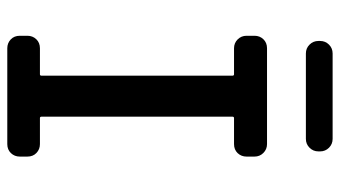

<svg xmlns="http://www.w3.org/2000/svg" viewBox="-228 -728 955 540"><g transform="rotate(90 250.0 -457.5)"><path d="M370.1 -915Q384.8 -915 395 -904.8Q405.3 -894.5 405.3 -879.9V-875Q405.3 -860.4 395 -850.1Q384.8 -839.8 370.1 -839.8H129.9Q115.2 -839.8 105 -850.1Q94.7 -860.4 94.7 -875V-879.9Q94.7 -894.5 105 -904.8Q115.2 -915 129.9 -915ZM115.2 0Q100.6 0 90.3 -9.8Q80.1 -19.5 80.1 -35.2V-56.6Q80.1 -71.3 89.8 -81.5Q99.6 -91.8 115.2 -91.8H188.5Q192.4 -91.8 192.4 -96.7V-632.8Q192.4 -637.7 188.5 -637.7H115.2Q100.6 -637.7 90.3 -647.9Q80.1 -658.2 80.1 -672.9V-695.3Q80.1 -710 89.8 -720.2Q99.6 -730.5 115.2 -730.5H384.8Q399.4 -730.5 409.7 -720.2Q419.9 -710 419.9 -695.3V-672.9Q419.9 -658.2 410.2 -647.9Q400.4 -637.7 384.8 -637.7H311.5Q307.6 -637.7 307.6 -632.8V-96.7Q307.6 -91.8 311.5 -91.8H384.8Q399.4 -91.8 409.7 -82Q419.9 -72.3 419.9 -56.6V-35.2Q419.9 -20.5 410.2 -10.3Q400.4 0 384.8 0Z"/></g></svg>

Font: Rounded-L Mgen+ 1m medium
Style: Regular
Weight: 500
Designer: [Source Han Sans]
Ryoko NISHIZUKA  (kana & ideographs); Paul D. Hunt (Latin, Greek & Cyrillic); Wenlong ZHANG  (bopomofo
Version: Version 1.059.20150602